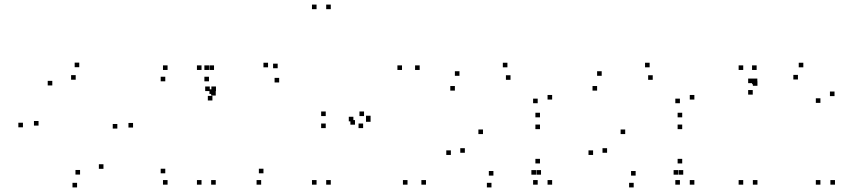

<svg xmlns="http://www.w3.org/2000/svg" viewBox="-20 -795 3760 837"><path d="M560 -239V-259H540V-239ZM325.5 -502V-522H305.5V-502ZM80 -240V-260H60V-240ZM316 22V2H296V22ZM148 -247.5V-267.5H128V-247.5ZM208 -422.5V-442.5H188V-422.5ZM310 -447.5V-467.5H290V-447.5ZM491.5 -234.5V-254.5H471.5V-234.5ZM431 -59V-79H411V-59ZM329 -34V-54H309V-34Z M858.5 -490V-510H838.5V-490ZM858.5 10V-10H838.5V10ZM920.5 10V-10H900.5V10ZM920.5 -378.5V-398.5H900.5V-378.5ZM913 -385.5V-405.5H893V-385.5ZM913 -490V-510H893V-490ZM1118.5 10V-10H1098.5V10ZM1128.5 -39.5V-59.5H1108.5V-39.5ZM700.5 -39.5V-59.5H680.5V-39.5ZM710.5 10V-10H690.5V10ZM891 -440.5V-460.5H871V-440.5ZM891 -490V-510H871V-490ZM710.5 -490V-510H690.5V-490ZM700.5 -440.5V-460.5H680.5V-440.5ZM1190.5 -497.5V-517.5H1170.5V-497.5ZM1148.5 -501.5V-521.5H1128.5V-501.5ZM921.5 -398V-418H901.5V-398ZM894.5 -398V-418H874.5V-398ZM906 -357V-377H886V-357ZM1197 -435.5V-455.5H1177V-435.5Z M1360 10V-10H1340V10ZM1422 10V-10H1402V10ZM1422 -755V-775H1402V-755ZM1360 -755V-775H1340V-755ZM1520.5 -266V-286H1500.5V-266ZM1567 -289V-309H1547V-289ZM1400 -289V-309H1380V-289ZM1400 -236.5V-256.5H1380V-236.5ZM1563 -236.5V-256.5H1543V-236.5ZM1527.5 -251.5V-271.5H1507.5V-251.5ZM1756.5 10V-10H1736.5V10ZM1837 10V-10H1817V10ZM1595.5 -264V-284H1575.5V-264ZM1595.5 -270.5V-290.5H1575.5V-270.5ZM1809.5 -490V-510H1789.5V-490ZM1732.5 -490V-510H1712.5V-490Z M2387 -361V-381H2367V-361ZM2192 -501.5V-521.5H2172V-501.5ZM1983 -464.5V-484.5H1963V-464.5ZM1963 -400V-420H1943V-400ZM2205.5 -447V-467H2185.5V-447ZM2324 -345V-365H2304V-345ZM2324 10V-10H2304V10ZM2387 10V-10H2367V10ZM2334 -283.5V-303.5H2314V-283.5ZM1945.5 -119.5V-139.5H1925.5V-119.5ZM2122.5 22V2H2102.5V22ZM2316.5 -33.5V-53.5H2296.5V-33.5ZM2338.5 -33.5V-53.5H2318.5V-33.5ZM2334 -82.5V-102.5H2314V-82.5ZM2131 -29.5V-49.5H2111V-29.5ZM2006.5 -129V-149H1986.5V-129ZM2085.5 -210.5V-230.5H2065.5V-210.5ZM2334 -232V-252H2314V-232Z M3007 -361V-381H2987V-361ZM2812 -501.5V-521.5H2792V-501.5ZM2603 -464.5V-484.5H2583V-464.5ZM2583 -400V-420H2563V-400ZM2825.5 -447V-467H2805.5V-447ZM2944 -345V-365H2924V-345ZM2944 10V-10H2924V10ZM3007 10V-10H2987V10ZM2954 -283.5V-303.5H2934V-283.5ZM2565.5 -119.5V-139.5H2545.5V-119.5ZM2742.5 22V2H2722.5V22ZM2936.5 -33.5V-53.5H2916.5V-33.5ZM2958.5 -33.5V-53.5H2938.5V-33.5ZM2954 -82.5V-102.5H2934V-82.5ZM2751 -29.5V-49.5H2731V-29.5ZM2626.5 -129V-149H2606.5V-129ZM2705.5 -210.5V-230.5H2685.5V-210.5ZM2954 -232V-252H2934V-232Z M3278.5 -428V-448H3258.5V-428ZM3278.5 -490V-510H3258.5V-490ZM3220 -490V-510H3200V-490ZM3220 10V-10H3200V10ZM3282 10V-10H3262V10ZM3282 -421V-441H3262V-421ZM3618 -376V-396H3598V-376ZM3482 -501.5V-521.5H3462V-501.5ZM3281.5 -432.5V-452.5H3261.5V-432.5ZM3261.5 -432.5V-452.5H3241.5V-432.5ZM3261.5 -382.5V-402.5H3241.5V-382.5ZM3458.5 -448.5V-468.5H3438.5V-448.5ZM3556.5 -346.5V-366.5H3536.5V-346.5ZM3556.5 10V-10H3536.5V10ZM3620 10V-10H3600V10Z"/></svg>

Font: Monaspace Argon Dots Var
Style: Regular
Weight: 400
Designer: Riley Cran and the Lettermatic Team
Version: Version 1.100 (Monaspace Argon Dots)